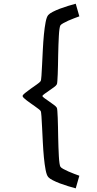

<svg xmlns="http://www.w3.org/2000/svg" viewBox="-20 -821 528 1041"><path d="M102.5 -300.3Q102.5 -306.2 116 -316.9Q129.4 -327.6 146.5 -339.8Q163.6 -352.1 179.4 -363Q195.3 -374 200.2 -380.9Q203.1 -384.8 204.8 -410.2Q206.5 -435.5 208.3 -472.2Q210 -508.8 212.2 -551.5Q214.4 -594.2 218 -632.8Q221.7 -671.4 227.3 -700.7Q232.9 -730 241.7 -739.7Q249 -748 266.1 -756.8Q283.2 -765.6 304.4 -773.7Q325.7 -781.7 348.6 -788.8Q371.6 -795.9 390.6 -800.8L410.2 -732.4Q397.9 -728 381.8 -721.9Q365.7 -715.8 350.3 -709Q335 -702.1 323 -695.3Q311 -688.5 307.6 -683.6Q304.7 -679.2 302.5 -664.1Q300.3 -648.9 299.1 -626.7Q297.9 -604.5 296.9 -577.4Q295.9 -550.3 295.4 -522.2Q294.9 -494.1 294.4 -467Q293.9 -439.9 293 -418.2Q292 -396.5 291 -381.8Q290 -367.2 288.1 -363.8Q284.7 -356.9 272.2 -347.9Q259.8 -338.9 246.3 -329.6Q232.9 -320.3 221.7 -312.3Q210.4 -304.2 210 -300.3Q210.4 -296.4 221.7 -288.3Q232.9 -280.3 246.3 -271Q259.8 -261.7 272.2 -252.4Q284.7 -243.2 288.1 -236.8Q290 -233.4 291 -218.8Q292 -204.1 293 -182.4Q293.9 -160.6 294.4 -133.5Q294.9 -106.4 295.4 -78.4Q295.9 -50.3 296.9 -23.2Q297.9 3.9 299.1 26.1Q300.3 48.3 302.5 63.5Q304.7 78.6 307.6 83Q311 88.4 323 95Q335 101.6 350.3 108.4Q365.7 115.2 381.8 121.3Q397.9 127.4 410.2 131.8L390.6 200.2Q371.6 195.3 348.6 188.2Q325.7 181.2 304.4 173.1Q283.2 165 266.1 156.2Q249 147.5 241.7 139.2Q232.9 129.4 227.3 100.1Q221.7 70.8 218 32.2Q214.4 -6.3 212.2 -49.1Q210 -91.8 208.3 -128.4Q206.5 -165 204.8 -190.4Q203.1 -215.8 200.2 -219.7Q196.8 -224.1 188.2 -230.7Q179.7 -237.3 168.9 -244.9Q158.2 -252.4 146.5 -260.7Q134.8 -269 125 -276.4Q115.2 -283.7 108.9 -290Q102.5 -296.4 102.5 -300.3Z"/></svg>

Font: Andika Am
Style: Regular
Weight: 400
Designer: Victor Gaultney, Annie Olsen, Julie Remington, Don Collingsworth, Eric Hays, Becca Hirsbrunner
Foundry: SIL International
Version: Version 5.000